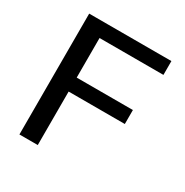

<svg xmlns="http://www.w3.org/2000/svg" viewBox="-160 -822 917 952"><g transform="rotate(30 298.0 -346.0)"><path d="M80.1 0V-691.9H550.8V-612.8H185.1V-386.2H506.8V-306.2H185.1V0Z"/></g></svg>

Font: CMU Bright
Style: SemiBold
Weight: 600
Version: Version 0.7.0